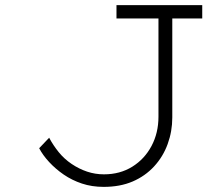

<svg xmlns="http://www.w3.org/2000/svg" viewBox="-20 -720 854 750"><path d="M385 10Q339 10 300 -3Q261 -16 229 -38Q197 -60 172 -87Q147 -114 133 -141L172 -182Q188 -152 209.5 -125.5Q231 -99 260 -79.5Q289 -60 320.5 -49.5Q352 -39 386 -39Q449 -39 497 -69Q545 -99 572 -150Q599 -201 599 -264V-648H435V-700H770V-648H653V-261Q653 -207 635 -157.5Q617 -108 582 -70Q547 -32 498 -11Q449 10 385 10Z"/></svg>

Font: Lexend Tera ExtraLight
Style: Regular
Weight: 250
Designer: Bonnie Shaver-Troup, Thomas Jockin
Foundry: Lexend
Version: Version 1.007